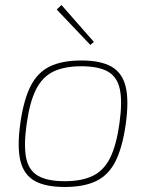

<svg xmlns="http://www.w3.org/2000/svg" viewBox="-20 -733 597 765"><path d="M304 -492Q382 -492 425 -467Q468 -442 481 -386.5Q494 -331 481 -238Q468 -146 440.5 -91Q413 -36 364 -12Q315 12 238 12Q160 12 117 -13Q74 -38 61 -93.5Q48 -149 61 -242Q74 -334 101.5 -389Q129 -444 178 -468Q227 -492 304 -492ZM304 -469Q236 -469 192 -447.5Q148 -426 123 -375.5Q98 -325 86 -238Q74 -152 84.5 -102.5Q95 -53 132.5 -32Q170 -11 238 -11Q306 -11 350 -32.5Q394 -54 419 -104.5Q444 -155 456 -242Q468 -328 457.5 -377.5Q447 -427 409.5 -448Q372 -469 304 -469ZM225 -713 354 -566 340 -554 206 -695Z"/></svg>

Font: Exo 2 Thin
Style: Italic
Weight: 250
Italic angle: -8°
Designer: Natanael Gama
Foundry: Natanael Gama
Version: Version 2.010